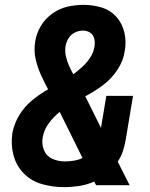

<svg xmlns="http://www.w3.org/2000/svg" viewBox="-20 -763 616 791"><path d="M244 8Q275 8 307 3Q339 -2 368 -15L376 0H514L465 -97Q479 -118 486.5 -141Q494 -164 498 -188L528 -368H418L396 -236L333 -363Q332 -364 331 -366Q369 -386 404 -412Q439 -438 463.5 -475Q488 -512 494 -553Q501 -591 492.5 -628.5Q484 -666 459.5 -693.5Q435 -721 399 -732Q363 -743 324 -743Q291 -743 258 -735.5Q225 -728 195.5 -707Q166 -686 148 -655.5Q130 -625 125 -592Q119 -555 126.5 -521Q134 -487 148 -456Q162 -425 178 -395Q143 -375 111.5 -349Q80 -323 59 -288Q38 -253 31 -215Q24 -168 35.5 -124Q47 -80 78 -48.5Q109 -17 153 -4.5Q197 8 244 8ZM282 -457Q272 -475 264 -493Q256 -511 251.5 -531.5Q247 -552 250 -573Q253 -590 262.5 -605.5Q272 -621 288.5 -629Q305 -637 322 -637Q339 -637 352 -628Q365 -619 368.5 -603Q372 -587 369 -571Q366 -548 352 -526.5Q338 -505 320 -488.5Q302 -472 282 -457ZM247 -98Q219 -98 195 -109Q171 -120 161 -145Q151 -170 156 -197Q161 -228 180.5 -254.5Q200 -281 226 -302L320 -112Q303 -104 284 -101Q265 -98 247 -98Z"/></svg>

Font: Iosevka Sparkle XBdObl
Style: Regular
Weight: 800
Italic angle: -9°
Designer: Belleve Invis
Foundry: Belleve Invis
Version: Version 4.5.0; ttfautohint (v1.8.3)